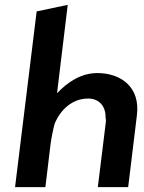

<svg xmlns="http://www.w3.org/2000/svg" viewBox="-20 -771 595 791"><path d="M508 0 544 -296C559 -415 475 -470 381 -470C314 -470 259 -433 215 -387L259 -751L131 -724L42 0H167L188 -175C192 -205 198 -234 205 -261C228 -317 276 -365 343 -365C392 -365 416 -329 415 -287C416 -281 417 -274 416 -268L383 0Z"/></svg>

Font: Bluebird
Style: NrwObl
Weight: 400
Designer: Jasper
Foundry: Cannot Into Space Fonts
Version: Version 0.98